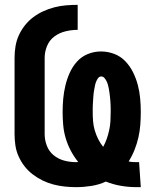

<svg xmlns="http://www.w3.org/2000/svg" viewBox="-20 -763 640 791"><path d="M542 8Q510 8 478 2.5Q446 -3 416 -15Q388 -2 356.5 3Q325 8 294 8Q270 8 246.5 5.5Q223 3 200 -3Q177 -9 155.5 -19.5Q134 -30 115 -44.5Q96 -59 81.5 -77.5Q67 -96 57 -118Q47 -140 43.5 -163.5Q40 -187 40 -210V-525Q40 -549 44 -573Q48 -597 58 -618.5Q68 -640 83 -659Q98 -678 117.5 -692.5Q137 -707 159 -717Q181 -727 204.5 -733Q228 -739 252 -741Q276 -743 300 -743V-640Q275 -640 250 -634Q225 -628 204.5 -613Q184 -598 174 -574Q164 -550 164 -525V-210Q164 -186 173 -162.5Q182 -139 201 -123.5Q220 -108 244 -101.5Q268 -95 293 -95Q295 -95 297.5 -95Q300 -95 302 -96Q285 -117 272 -141.5Q259 -166 251 -192.5Q243 -219 240.5 -246.5Q238 -274 238 -301Q238 -329 240.5 -356.5Q243 -384 249.5 -411Q256 -438 267.5 -463.5Q279 -489 297.5 -509.5Q316 -530 342 -540.5Q368 -551 396 -551Q424 -551 450.5 -541Q477 -531 496.5 -510.5Q516 -490 528.5 -464.5Q541 -439 548 -412Q555 -385 557.5 -357Q560 -329 560 -301Q560 -275 558 -248.5Q556 -222 550 -196Q544 -170 534 -145Q524 -120 510 -98Q518 -96 526.5 -95.5Q535 -95 543 -95Q546 -95 548.5 -95Q551 -95 553 -95L560 8Q555 8 550.5 8Q546 8 542 8ZM405 -158Q414 -174 420 -191.5Q426 -209 430 -227.5Q434 -246 435 -264.5Q436 -283 436 -301Q436 -309 436 -317Q436 -325 435.5 -333Q435 -341 434.5 -349Q434 -357 433 -365Q432 -373 431 -381Q430 -389 428.5 -397Q427 -405 425 -412.5Q423 -420 419.5 -427.5Q416 -435 410.5 -441.5Q405 -448 397 -448Q389 -448 384 -441Q379 -434 376 -426.5Q373 -419 371.5 -411.5Q370 -404 368.5 -396Q367 -388 366 -380.5Q365 -373 364.5 -365Q364 -357 363.5 -349Q363 -341 362.5 -333Q362 -325 362 -317Q362 -309 362 -301Q362 -282 363.5 -263Q365 -244 370.5 -225.5Q376 -207 384.5 -190Q393 -173 405 -158Z"/></svg>

Font: Iosevka Curly Slab XBdEx
Style: Regular
Weight: 800
Width: 7
Monospace: yes
Designer: Belleve Invis
Foundry: Belleve Invis
Version: Version 11.0.0; ttfautohint (v1.8.3)